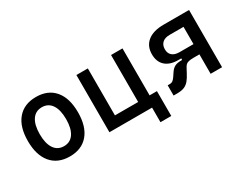

<svg xmlns="http://www.w3.org/2000/svg" viewBox="-74 -950 1907 1504"><g transform="rotate(-30 879.0 -197.5)"><path d="M293 9.8Q185.5 9.8 126 -60.5Q66.4 -130.9 66.4 -258.8Q66.4 -387.2 126 -457.3Q185.5 -527.3 293 -527.3Q400.9 -527.3 460.2 -457.3Q519.5 -387.2 519.5 -258.8Q519.5 -130.9 460.2 -60.5Q400.9 9.8 293 9.8ZM293 -83Q350.1 -83 381.1 -128.9Q412.1 -174.8 412.1 -258.8Q412.1 -343.3 381.1 -388.9Q350.1 -434.6 293 -434.6Q235.8 -434.6 204.8 -388.9Q173.8 -343.3 173.8 -258.8Q173.8 -174.8 204.8 -128.9Q235.8 -83 293 -83Z M654.3 0V-517.6H757.8V-92.8H967.8V-517.6H1071.3V-92.8H1137.7V131.8H1040V0Z M1404.8 -219.7Q1329.6 -219.7 1288.6 -256.8Q1247.6 -293.9 1247.6 -361.8Q1247.6 -436 1298.8 -476.8Q1350.1 -517.6 1443.8 -517.6H1673.3V0H1569.8V-175.8H1519.5Q1487.8 -175.8 1471.2 -171.4Q1454.6 -167 1446.3 -158.2Q1438 -149.4 1430.7 -135.7L1409.7 -96.2Q1392.1 -62.5 1374.3 -40.8Q1356.4 -19 1331.1 -8.3Q1305.7 2.4 1264.2 2.4H1233.4V-90.3H1249.5Q1269.5 -90.3 1280.5 -98.9Q1291.5 -107.4 1302.7 -124L1327.1 -160.2Q1342.8 -183.1 1364 -194.3Q1385.3 -205.6 1420.9 -205.6H1430.7V-219.7ZM1569.8 -268.6V-424.8H1443.8Q1401.4 -424.8 1378.2 -403.8Q1355 -382.8 1355 -344.2Q1355 -308.1 1378.2 -288.3Q1401.4 -268.6 1443.8 -268.6Z"/></g></svg>

Font: CaskaydiaMono NF
Style: Regular
Weight: 400
Designer: Aaron Bell
Foundry: Saja Typeworks
Version: Version 2111.001; ttfautohint (v1.8.4);Nerd Fonts 3.1.1